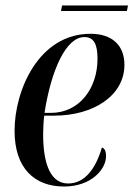

<svg xmlns="http://www.w3.org/2000/svg" viewBox="-20 -669 486 699"><path d="M202 -629H442L446 -649H206ZM213 10C314 10 366 -54 366 -100C366 -121 360 -129 351 -132C329 -57 290 -1 228 -1C170 -1 137 -60 137 -181C137 -200 139 -236 141 -248H177C322 -248 433 -322 433 -433C433 -504 388 -546 310 -546C120 -546 33 -339 33 -193C33 -56 106 10 213 10ZM165 -258H142C167 -417 221 -534 287 -534C320 -534 335 -511 335 -455C335 -347 269 -258 165 -258Z"/></svg>

Font: Noto Serif Display Condensed Medium
Style: Italic
Weight: 500
Width: 3
Italic angle: -12°
Designer: Monotype Design Team
Foundry: Monotype Imaging Inc.
Version: Version 2.009